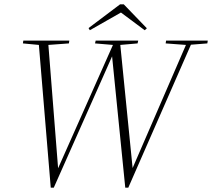

<svg xmlns="http://www.w3.org/2000/svg" viewBox="-20 -862 982 889"><path d="M215 7H229L499 -601L560 7H574L864 -655L940 -661L942 -674H749L747 -661L841 -654L594 -84L537 -654L617 -661L620 -674H423L420 -661L503 -654L249 -83L204 -654L299 -661L301 -674H88L86 -661L160 -654ZM553 -842H536L390 -732L396 -722L540 -804L650 -722L660 -731Z"/></svg>

Font: Source Serif 4 Display Light
Style: Italic
Weight: 300
Italic angle: -12°
Designer: Frank Grießhammer
Foundry: Adobe Systems Incorporated
Version: Version 4.004;hotconv 1.0.117;makeotfexe 2.5.65602